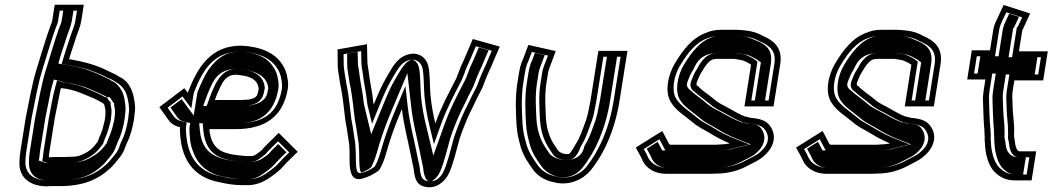

<svg xmlns="http://www.w3.org/2000/svg" viewBox="-20 -743 4451 812"><path d="M426.1 -266C426.4 -263.3 426.3 -260.7 425.9 -258C424.8 -251.3 424 -244 423.4 -236C422.7 -232 421.8 -228 420.5 -224L415 -202C413.4 -196 411.5 -190.7 409.5 -186C409 -183.3 407.8 -180 405.9 -176C401.8 -167.3 397.9 -157.3 394.1 -146C393.2 -144.7 392.8 -143.7 392.6 -143C387.7 -137 382.7 -130.7 377.6 -124C361 -105.7 344.5 -96.1 320.6 -86L306 -82C298.4 -80.7 290.3 -80 281.7 -80C271.6 -79.3 262.5 -79 254.5 -79H222.5C209.2 -79 199.5 -78.7 193.4 -78H190.4C189.7 -78 188.4 -78.3 186.5 -79L187.1 -83C187.1 -87 187.9 -94.3 189.6 -105L211.5 -243C217.7 -272.5 224 -304.1 230.2 -336C232.1 -348 234.6 -359.7 237.8 -371L241.6 -370C296.2 -364.5 337.3 -342.9 378.6 -326C393.4 -319.7 401.4 -314.2 414.6 -307H415.6C417.8 -303.7 420 -300.7 422.2 -298L421.9 -296C423.5 -288.5 427.6 -275.5 426.1 -266ZM272.1 -493C279.8 -520.2 295.4 -563.4 301.7 -585C309.4 -608.7 319.7 -629.7 323.7 -655L334.5 -723H211.5L200.7 -655C199.7 -648.3 196.5 -642 193.4 -634C172.7 -578.5 152.9 -507.5 134 -448C114.9 -385.9 102.6 -312.1 88.8 -245L66.6 -105C63.9 -87.7 62.5 -75 62.6 -67L62.1 -51C62.6 9.5 108.3 45 178.9 45C183.6 44.3 191.7 44 203 44H235C328.6 44 393.1 17.9 445.9 -31C463 -46.7 472.5 -61.5 487.5 -79C497.5 -91.7 505.2 -106.3 510.5 -123C512.9 -129.7 515 -135 517 -139C531.4 -167 541.3 -204 547 -240C547.3 -246 547.9 -252 548.9 -258C550.3 -267.3 551.2 -277 551.5 -287C548.2 -345.9 531.8 -396.2 485.2 -418C479.1 -421.3 473.6 -424.7 468.8 -428C453.5 -435.6 437.9 -441.5 422.3 -450C378.2 -470.7 329.3 -483.2 272.1 -493ZM447.6 -300.8 448.8 -308.4 442.7 -315.7C441.1 -317.6 439.3 -319.9 437.6 -322.6L431.6 -332H424.6C414.3 -337.8 406.1 -343 391.4 -349.3C365.7 -359.8 335.1 -376.8 299.6 -384.3C283.3 -389 268.7 -392.6 249.8 -394.7L221.2 -402.1L213.4 -373.9C201.8 -331.9 195.1 -284.1 186.6 -243.7L164.6 -105C163 -94.9 162.1 -87 161.9 -81.2L158.7 -61L174.8 -55.3C177.6 -54.3 178.9 -53 186.4 -53H190.8C196.3 -53.6 204.5 -54 218.6 -54H250.6C269.3 -54 291 -54.6 307.8 -57.6L325.5 -62.5C351.8 -73.6 374.4 -86.1 395.3 -109C403.1 -117.6 409.4 -126.8 416.5 -135.4L416.9 -138.1C420.5 -149.1 425 -160.9 428.5 -168.4C430.5 -172.4 432.2 -176.9 433.8 -182.3C436.3 -188.7 437.7 -192.9 439.5 -199.5L444.8 -220.9C446.6 -226.6 447.6 -230.8 448.4 -236L448.5 -237C449.1 -244.6 449.9 -252 450.9 -258C453.6 -275.1 449.5 -293.3 447.6 -300.8ZM264.1 -468.3C299.6 -462.2 325.8 -457.5 354.1 -448.3C375.1 -440.4 392.6 -434.6 408.1 -427.3C425.2 -418.1 440.7 -412.2 453.5 -405.9C459.5 -401.9 464.2 -399.1 470.5 -395.6C487 -386.7 500.1 -373.8 509.9 -355.7C518.4 -339.9 524.4 -311.2 526.1 -282.7C525.8 -272.4 525.2 -266.1 523.9 -258C522.9 -251.6 522.2 -244.6 521.8 -238.7C516.1 -203.5 507.1 -171.2 494.7 -147.2C491.5 -140.7 489.6 -136 486.6 -127.4C481.9 -112.8 475.7 -101.6 468.9 -92.8C451.7 -72.7 444.3 -60.9 430.2 -48C383.4 -4.7 327.7 19 239 19H207C196.2 19 187.9 19.3 181.3 20C119.5 19.4 88.1 -9.9 87.4 -54.6L87.9 -70.6C87.9 -77 88.9 -88.1 91.6 -105L113.7 -244.4C127.8 -312.8 139.9 -385 158.1 -444.2C177.1 -504 197.1 -575.2 217 -628.7C219.3 -634.6 223.8 -642.7 225.7 -655L232.6 -698H305.6L298.7 -655C295.5 -634.3 286.4 -615.9 277.5 -588.7C271.4 -567.8 256 -525.1 247.8 -496.1L241 -472.3ZM465.9 -258C464.9 -251.7 464.1 -244.4 463.5 -236.7L463.4 -236C462.6 -231.3 461.6 -227 460 -222L454.7 -200.4C453 -194.1 451.3 -189.2 449 -183.6C448.2 -180.3 446.2 -174.8 444.3 -171.1C440.9 -163.7 437 -154 433.4 -143.3C433 -141.9 432.4 -140.5 432.2 -140.2L431.9 -138C425.5 -130.3 419.4 -122.7 413 -114.3C391.8 -90.9 366.6 -76.6 337.5 -64.3L316.2 -58.5C304.2 -56.4 293.7 -55.2 279.9 -55C271 -54.5 259.5 -54 250.6 -54H218.6C202.5 -54 198.9 -53.7 192.9 -53H186.4C169 -53 167.2 -55.9 164.2 -56.9L144.1 -64L147 -81.8C147.1 -86.8 148 -94.8 149.6 -105L171.6 -243.4C177.9 -273.7 183.9 -303.6 190.3 -336.3C192.2 -348.2 194.9 -361 198.2 -372.8L207.6 -406.9L256.4 -394.2C276.2 -391.9 292.3 -387.8 308 -383.4C348.5 -374.6 378.9 -357.1 403.3 -347.2C416.7 -341.4 423.8 -337.2 433 -332H444.3L453.2 -318.2C456.5 -312.9 459.6 -309.6 463.3 -305.2L462.4 -299C464.5 -290.3 468.5 -274.9 465.9 -258ZM258 -468.8 226.6 -474.2 232.5 -494.9C240.6 -523.3 256 -566.1 262.2 -587.3C270.6 -613.3 280.2 -632.6 283.7 -655L290.6 -698H247.6L240.7 -655C239.1 -644.8 235.1 -637.3 232.5 -630.6C212.3 -576.5 192.4 -505.3 173.4 -445.6C154.9 -385.3 142.7 -312.5 128.7 -244.6L106.6 -105C103.9 -87.9 102.8 -76.3 102.8 -69.3L102.3 -53.3C103 -1.6 137.4 19 179.6 20C187.8 19.3 196.5 19 207 19H239C318.1 19 366.5 -0.3 413.3 -43.5C427.2 -56.3 435.5 -69.2 452.1 -88.6C459.5 -98.1 466.3 -110.4 471.2 -125.8C474 -133.7 476 -138.6 478.8 -144.3C491.8 -169.5 501.2 -203.6 506.9 -239.1C507.2 -245.1 507.9 -251.8 508.9 -258C510.2 -266.6 510.9 -274 511.2 -284.3C509.6 -312.3 504.4 -343.5 494.6 -359.6C484.7 -377.9 471.3 -391.8 459.1 -397.5C452 -400.8 445.9 -404.8 439.8 -408.9C427.3 -414.9 413.7 -420.1 395.2 -430C380.5 -436.7 365.5 -441.6 343.4 -449.9C316.7 -458.6 293.5 -462.8 258 -468.8Z M1033 -322C1023.6 -322 1008.8 -320 998.7 -320H888.7C894.6 -336.4 899.3 -349.2 908.3 -368C922.5 -399.3 938.3 -427 977.6 -427C1028.2 -422.7 1068.2 -412.8 1073.6 -370C1073.4 -368.7 1073.5 -367.3 1074 -366C1072.9 -359.3 1071.7 -354 1070.4 -350C1067.3 -330 1050 -326.1 1033 -322ZM774.9 -353 774.4 -350 759.6 -370 653.9 -290 691.5 -237C703 -220.2 718.8 -210.2 741.5 -205C740.9 -201.7 740.7 -198.3 740.9 -195C743 -75.5 793.4 6.9 909.6 28C939.2 34.6 967.9 40 1003.7 40H1027.7C1062.4 40 1090.5 27.8 1113.9 13C1131.5 1.2 1160.1 -19.1 1173.5 -35C1194 -58.5 1217 -79.2 1239 -101L1158.7 -181L1111.2 -134C1101.9 -124.9 1094 -117.1 1084.8 -106C1079.4 -101.4 1062.5 -89.7 1059.9 -88C1054.7 -84.9 1051 -83 1043.1 -83H1024.1C1019.5 -83 1014.9 -83.3 1010.3 -84C982.9 -86.8 957.6 -88.8 934.4 -97C888.2 -111.5 869.8 -146.7 865.2 -197H979.2C1098.9 -197 1178.4 -248.8 1197.4 -369C1199.3 -385 1198.8 -398.7 1195.9 -410C1193.3 -433.2 1184.8 -455.4 1172.8 -472C1141.2 -520.2 1081.8 -546.1 1000.1 -550C871.5 -550 815.8 -459.1 774.9 -353ZM982.6 -452H981.6C925 -452 899.4 -405.9 885.5 -375.3C876.4 -356.1 870.8 -341.2 864.9 -324.9L854.2 -295H994.7C1007.6 -295 1022.5 -297 1029 -297H1032.1C1044.7 -300 1065 -301.5 1082.4 -321.7C1089.1 -329.4 1093 -338.5 1095.2 -348.2C1096.8 -353.7 1097.9 -359.4 1099 -366L1099.9 -371.9C1094.1 -434.8 1035.1 -448.7 982.6 -452ZM995.6 -525C1073.5 -521.1 1123.9 -497.4 1151.1 -455.8C1161.5 -441.5 1168.5 -423.1 1170.8 -403.4C1171.9 -393.8 1174 -383.3 1172.4 -368.5C1155.3 -263.1 1093.9 -222 983.2 -222H837.1L840 -190.9C845 -135.8 867.8 -91 923.1 -73.2C951 -63.5 977.1 -61.8 1003.3 -59.2C1010.3 -58.2 1014.3 -58 1020.2 -58H1039.2C1051.5 -58 1064.1 -63.3 1070.5 -67.2C1075.6 -70.3 1092.3 -81.9 1101.7 -90.1C1110.4 -100.6 1117.5 -107.7 1127.7 -117.8L1155.8 -145.7L1203.2 -98.4C1185.8 -81.6 1171.5 -67.9 1155.3 -49.4C1146.4 -38.7 1118.5 -18 1102.5 -7.3C1081.5 5.8 1060 15 1031.6 15H1007.6C974.2 15 948.5 10.2 918.2 3.5C810.4 -16.1 768.2 -89.8 766.2 -199.6C766.1 -202 766.2 -203.2 766.5 -205L769.6 -225.1L750.8 -229.4C732.1 -233.7 721.8 -240.5 713.1 -253.2L688.9 -287.4L751.8 -335.1L789.1 -284.9L799.4 -350C836.6 -445.8 882.7 -524.5 995.6 -525ZM1114.6 -369.8 1114 -366C1112.9 -359.5 1111.7 -353.6 1110.3 -348.8C1107.6 -336.1 1100.6 -324.3 1086.8 -315.1C1066.5 -301.5 1051.1 -300.4 1036.7 -297H1029C1027 -297 1011.8 -295 994.7 -295H839.4L849.5 -323.1C855.3 -339.4 860.7 -353.6 869.7 -372.7C881.2 -397.9 902.3 -452 981.6 -452H984.2C1044 -447.5 1109.3 -429.8 1114.6 -369.8ZM1157.4 -368.7C1159 -383.3 1158.3 -395.6 1156 -404.8C1153.5 -426.1 1146.2 -445.6 1135.5 -460.3C1108.4 -501.8 1063 -521.4 994.7 -525C938.6 -524.4 900.8 -501.3 863 -449.8C845.5 -424.4 828.2 -386.2 814.6 -351.2L799.3 -254.6L748 -323.8L700.8 -288.1L728.7 -248.8C737.6 -235.8 745.9 -231.5 758.6 -228.6L784.3 -222.6L781.5 -205C781.1 -202.6 781 -200.7 781.1 -197.9C781.8 -159.4 785 -130.7 796.3 -102.9C816.4 -43.9 863.7 -7.1 924.2 3.9C954 9.3 977.7 15 1007.6 15H1031.6C1049.8 15 1066.3 9.1 1086.3 -3.3C1101.6 -13.7 1129.2 -34.1 1138.5 -45C1156.1 -65.2 1173.6 -81.8 1191.5 -99.1L1156.5 -133.9L1144.6 -122.2C1135.1 -112.9 1128.4 -106.3 1120.2 -96.4C1112.9 -87.5 1092.3 -74.8 1088.1 -72C1080.9 -67.1 1061.5 -58 1039.2 -58H1020.2C1012.9 -58 1006.1 -58.5 998.9 -59.4C973.3 -62 943.8 -64 912.7 -74.7C849 -95.2 829.8 -141.2 825.1 -193.1L822.4 -222H983.2C1034.6 -222 1069.9 -232.2 1098.1 -254.2C1125.9 -275.9 1148.3 -312.1 1157.4 -368.7Z M1407.6 -534 1408.3 -463C1408.7 -453 1409.8 -443 1411.6 -433C1415.2 -412.3 1417.6 -389.2 1423 -366C1430.7 -325.5 1435.2 -275.3 1440.7 -232C1444.8 -211.1 1449.1 -187.5 1451.5 -167C1453.3 -150.2 1456.8 -139.5 1457.5 -123C1462.3 -70.8 1443.2 30.3 1512 12.5C1537.3 6 1566.3 -8.9 1583.8 -24C1603.1 -55.8 1610.5 -85.2 1623.7 -131C1640.8 -186.7 1658.7 -232.2 1679.7 -282C1687.4 -214.6 1704.5 -152.5 1717.1 -89L1722.1 -64C1725 -47.4 1730.5 -30.1 1731.2 -14C1735.3 12.4 1742.7 34.6 1766.1 43.5C1818.1 63.2 1861.6 27.7 1880.1 -13C1897 -50.4 1911.4 -111.3 1923.9 -157C1933.4 -186.3 1954 -237.7 1965.5 -262L1984.7 -301C1995 -324.6 2001.9 -336.4 2012.5 -357C2025.1 -380 2029.8 -400 2040 -423L2046.2 -437C2053.1 -450 2062.7 -473.6 2068.1 -487L2093.5 -546L1979.5 -578L1954 -518C1949 -506.6 1940.7 -486.1 1935.2 -475C1923.6 -453.3 1916.3 -421.3 1903.2 -399C1873.3 -340.6 1845.1 -288.3 1821 -221C1811.7 -259.6 1804.4 -299 1800.3 -343C1797 -384.1 1799.4 -432.7 1790.8 -466C1782.7 -498.2 1749 -528.1 1700.4 -511C1655 -495 1636.6 -453.5 1612.3 -412C1593.1 -379.9 1577.2 -341.5 1560.7 -301C1559.9 -304.3 1559.1 -308 1558.4 -312C1554.1 -358.8 1543.8 -398.2 1539 -442C1536.9 -459.3 1533.8 -468.7 1533.7 -484L1532.1 -556ZM1433.1 -513.8 1507.3 -526.9 1508.4 -479.7C1508.5 -461.2 1512.1 -450.1 1513.8 -435.4C1518.8 -389.7 1529.1 -350.3 1533.2 -305.9C1533.7 -300.9 1534.9 -296.1 1536 -291.7L1553.3 -219.9L1584 -294.9C1600.5 -335.4 1616 -372.6 1633.6 -402.1C1660.4 -447.7 1674.1 -476.6 1705.4 -487.6C1737.3 -498.8 1760.3 -479.8 1766.2 -456.4C1773.4 -428.4 1771.6 -380.6 1775.1 -337.1C1779.3 -291.5 1786.8 -251.1 1796.3 -211.7L1815.2 -133.6L1844.7 -216.1C1867.9 -280.6 1895.8 -332.8 1925.1 -390C1941.6 -418.8 1948.2 -449.3 1957.5 -466.7C1964.4 -480.8 1972 -499.9 1977.1 -511.3L1992.4 -547.4L2060 -528.4L2044.9 -493.3C2039.1 -479 2029.5 -455.6 2023.7 -444.8L2017 -429.9C2005.4 -403.7 2001.3 -385.5 1990.5 -365.7C1980.1 -345.5 1972.4 -332.1 1961.9 -308.3L1942.9 -269.7C1930.2 -242.9 1909.9 -192 1899.7 -160.5C1887 -114.2 1872.2 -53.1 1857.2 -20.1C1842.9 11.6 1814.6 33.7 1778.2 20C1766 15.3 1760.4 4.2 1756.5 -20.3C1755 -42.3 1749.7 -56.9 1747.1 -72.2L1742 -97.4C1729.1 -162 1712.3 -223.4 1704.8 -288.6L1694.5 -378.6L1656.5 -288.4C1635.3 -238.1 1617 -191.8 1599.5 -134.5C1586.6 -89.8 1579.2 -63.1 1565.2 -38.7C1550.3 -27.3 1528.1 -16.5 1509.3 -11.6C1476.8 -3.2 1489.1 -54.9 1482.8 -128.5C1481.7 -149.4 1478.2 -158.9 1476.6 -173.5C1474.2 -195 1469.5 -219.9 1465.8 -239.6C1460.3 -282.9 1456 -331.7 1447.8 -374.7C1442.6 -397.2 1440.4 -418.8 1436.5 -440.9C1435 -449.7 1434 -459.4 1433.6 -467.5ZM1448 -515.8 1448.5 -465.9C1448.9 -457.1 1449.9 -447.3 1451.5 -438.1C1455.3 -416.4 1457.5 -394.3 1462.8 -371.6C1470.9 -329.4 1475.3 -280.2 1480.8 -236.9C1484.6 -216.9 1489.1 -192.2 1491.6 -171.2C1493.2 -155.9 1496.7 -145.7 1497.6 -126.5C1500.9 -89.5 1496.1 -32.3 1506.9 -12.6C1520.4 -17.2 1536.8 -25.5 1548.6 -34.5C1564 -61.2 1571.3 -88.6 1584.2 -133.2C1601.6 -189.9 1619.7 -236 1640.8 -286.1L1702.9 -433.4L1719.8 -286.2C1727.3 -220.3 1744.2 -158.7 1757 -94.4L1762.1 -69.3C1764.8 -53.7 1770.2 -37.9 1771.4 -18C1775.6 8.4 1785.4 20.3 1789.4 21.8C1801 26.2 1804.7 27.1 1820.4 12.4C1828.5 4.9 1836.2 -5.9 1841.4 -17.5C1857.1 -52.2 1871.5 -112.3 1884.4 -159.2C1894.6 -190.7 1914.7 -240.8 1927.1 -267L1946.1 -305.7C1956.5 -329.4 1964 -342.4 1974.5 -362.7C1985.8 -383.4 1990.2 -402.3 2001.3 -427.4L2007.8 -442.1C2013.9 -453.5 2023.6 -477 2029.3 -491L2046.4 -530.8L2005 -542.4L1992.8 -513.8C1987.7 -502.3 1979.9 -482.8 1973.4 -469.6C1963.5 -450.9 1956.6 -419.8 1941.1 -393.1C1911.7 -335.6 1883.7 -283.4 1860.2 -217.9L1812.6 -85.1L1781.2 -214.9C1771.8 -254.1 1764.3 -294.2 1760.2 -339.2C1756.7 -381.8 1758.7 -430.2 1751.1 -459.7C1744.1 -487.5 1722.8 -490.9 1722.3 -490.8C1696.2 -486.6 1676.9 -451.6 1649.8 -405.5C1631.8 -375.2 1616.1 -337.6 1599.6 -297.1L1549.8 -175.3L1520.9 -294.9C1520 -298.8 1519.1 -303.1 1518.3 -307.5C1514.2 -353 1503.8 -392.5 1498.9 -437.8C1497.1 -453.3 1493.6 -463.9 1493.5 -481.3L1492.5 -523.7Z M2214.6 -553 2192.1 -493 2185.9 -479C2181.1 -465.7 2177.4 -450.7 2174.7 -434L2167.9 -391C2158.2 -329.3 2161.5 -263.6 2164.7 -213C2167.3 -174.3 2174.2 -151.1 2182.8 -119C2194.6 -82.5 2209.9 -60.7 2229.2 -33C2248.4 -3.1 2279.8 19.8 2323.6 28C2388.2 44.8 2446.4 14.9 2477.5 -22C2537.5 -96.9 2581.1 -196.3 2600.5 -319L2633.6 -528H2510.6L2477.5 -319C2476.2 -310.3 2474.4 -301.7 2472.4 -293C2469.4 -274.2 2465.1 -256.4 2459.9 -239C2445.6 -200.7 2434.5 -163.2 2413.9 -132C2409.9 -123.9 2391 -92 2386.6 -92C2381.8 -91.3 2378.1 -91 2375.4 -91L2363.7 -93C2351.4 -96.2 2341 -102.3 2336.7 -112L2327 -126C2305.4 -157.9 2292.8 -192.5 2289 -240C2287.2 -284 2282.5 -337.8 2290.9 -391L2297.7 -434C2299 -442 2300.7 -448.3 2302.7 -453C2312 -477.7 2321.2 -502.3 2330.5 -527ZM2272.7 -434 2265.9 -391C2256.8 -333.6 2261.9 -278.8 2263.7 -234.6C2267.9 -182.9 2281.7 -144.9 2305.3 -109.9L2314.2 -97.1C2323.9 -78.8 2339.1 -72.6 2354.8 -68.5L2369.4 -66H2371.5C2376.1 -66 2380.7 -66.5 2386.2 -67.3C2418.7 -67.3 2435.5 -122.3 2435.5 -122.3C2459.2 -159.3 2469.8 -197.1 2483.5 -233.8C2490 -251.3 2494.3 -273.9 2497.3 -292C2499.4 -301.3 2501.1 -310 2502.5 -319L2531.7 -503H2604.7L2575.5 -319C2556.7 -200 2514.4 -105.4 2458.8 -35.8C2433.7 -6.4 2387.2 17.7 2332.7 3.5C2294.2 -3.7 2267.9 -22.6 2251 -48.9C2231.2 -77.3 2217.9 -96.6 2207.3 -129.3C2198.3 -162.3 2192.4 -182.2 2190 -218.4C2186.8 -268.7 2183.7 -332.9 2192.9 -391L2199.7 -434C2202.1 -448.9 2205.5 -462.4 2209.3 -473.1L2215.4 -486.9L2229 -523.3L2297.7 -507.9C2288.4 -483.1 2277 -460.9 2272.7 -434ZM2393.3 -67.8C2386.4 -66.9 2378.6 -66 2371.5 -66H2366.2L2347.3 -69.2C2326.3 -74.7 2307.6 -84.2 2298.7 -101.5L2289.7 -114.3C2266.2 -149.2 2252.8 -186.3 2248.8 -236.6C2247 -280.8 2242.1 -335.1 2250.9 -391L2257.7 -434C2259.1 -442.7 2260.8 -449.7 2263.8 -456.8C2270.1 -473.7 2277 -492 2283.8 -510.1L2242.3 -519.4L2231 -489.1L2224.8 -475.3C2220.7 -463.6 2217.2 -449.6 2214.7 -434L2207.9 -391C2198.5 -331.6 2201.7 -266.8 2204.9 -216.4C2207.4 -179.4 2213.6 -158.4 2222.4 -125.8C2233.4 -92.1 2246.7 -72.9 2266.6 -44.5C2298.7 5.6 2385.7 34.6 2442.1 -31.6C2498.3 -102 2541.5 -198.7 2560.5 -319L2589.7 -503H2546.7L2517.5 -319C2516.1 -310.1 2514.4 -301.4 2512.3 -292.4C2509.3 -273.8 2504.9 -255.1 2499.2 -236.2C2484.9 -197.8 2474.5 -161 2451.6 -125.6C2450.4 -123.3 2448 -78.4 2393.3 -67.8Z M3131.6 -250C3107.8 -258.4 3083.1 -274.1 3063.1 -285C3047.2 -294.5 3026.1 -303.3 3011.7 -314L2999.3 -324C2979.8 -341.3 2948.3 -359.7 2932 -379H2930C2927.3 -380.5 2925.9 -383.4 2925.3 -387L2926.2 -393C2933.9 -411.7 2939.7 -428.6 2950.2 -443C2959.2 -458.4 2980.2 -493 3002.1 -493C3006.2 -493.7 3009.6 -494 3012.2 -494H3085.2C3092.3 -492.8 3103 -491.4 3109.6 -490C3117.1 -490 3128.8 -484.5 3136.2 -481L3150.9 -473L3156.3 -469L3128.4 -293H3251.4L3279.8 -472C3290.8 -541.4 3251.9 -571.9 3204.8 -592C3185.5 -603.2 3160.8 -611.3 3134.2 -614L3114.6 -616C3108 -616.7 3101.4 -617 3094.7 -617H3031.7C3007.8 -617 2987.3 -613.5 2967.8 -605C2907.2 -583.6 2868.3 -531.3 2835.5 -477C2803.1 -424.6 2791 -352 2817.3 -311C2839.1 -274.1 2877.6 -252.8 2911.5 -224C2932.9 -205 2961.6 -193 2987 -177C3009.6 -163.3 3037.2 -148.3 3065.7 -137C3062.9 -136.3 3060.5 -135.7 3058.4 -135L3042.1 -133C3036.6 -132.3 3031.6 -132 3026.9 -132C3020.8 -131.3 3014.7 -131 3008.7 -131H2815.7C2814.4 -131 2813.1 -131.3 2811.9 -132H2810.9L2780.9 -189L2668.8 -119C2678.9 -99.2 2690.9 -81 2699.5 -60C2714.5 -31.5 2749.2 -8 2796.3 -8H2989.3C2996.6 -8 3004.3 -8.3 3012.4 -9C3061.5 -9 3106.5 -22.7 3141.7 -42L3161.2 -52C3182 -62.6 3198.1 -70.9 3215.9 -88C3250.7 -120.2 3263.8 -162.5 3242.8 -201C3226.7 -229.8 3202.5 -239.8 3161.6 -244C3151.8 -244 3138.5 -250 3131.6 -250ZM2993.2 -33H2800.2C2761.7 -33 2734.2 -52.7 2722.8 -73.3C2716.8 -87.9 2709.1 -101.4 2702.7 -112.8L2769 -154.1L2793.8 -107H2803.9C2806.4 -106.3 2809 -106 2811.8 -106H3004.8C3011.2 -106 3018.2 -106.4 3024.3 -107C3031.7 -107.1 3035.1 -107.4 3041.2 -108.2L3060.1 -110.5C3062.8 -111.4 3064.4 -111.9 3067.9 -112.7L3148.9 -132.2L3078.2 -160.4C3051.4 -171.1 3024.3 -185.6 3002.8 -198.8C2975.5 -215.9 2948 -227.7 2929.8 -243.9C2893.2 -275 2858.2 -294.7 2839.4 -326.3C2819.6 -357.2 2827.8 -420.1 2856.7 -466.7C2889 -520.3 2923.4 -564.1 2972.9 -581.6C2989.3 -587.4 3004.5 -592 3027.8 -592H3090.8C3096.6 -592 3102.4 -591.7 3108.1 -591.1L3127.8 -589.1C3151.7 -586.7 3173.9 -579 3190.6 -569.3C3235.4 -550.2 3263.7 -528.2 3254.8 -472L3230.4 -318H3157.4L3183.4 -482.4L3166.9 -494.7L3150.4 -503.6C3142.8 -507.2 3130.8 -513.6 3116.4 -514.9C3107.8 -516.6 3098.1 -517.8 3091.3 -519H3016.2C3012.3 -519 3007 -518.4 3004 -518C2957.5 -514.1 2935.7 -464.7 2929.5 -454.1C2914.1 -432.1 2909.6 -415.3 2901.7 -396.1L2899.7 -382.9C2901.4 -373.2 2903.7 -363 2916.5 -356C2934 -338.7 2963.8 -319.3 2981.2 -304L2994.3 -293.4C3012.6 -279.8 3033 -271.8 3048.1 -262.8C3068.9 -251.5 3095 -235.1 3123.6 -225H3126.9C3130.1 -224.4 3144 -219.5 3156.2 -219C3193.6 -215.1 3208.2 -207.8 3220.2 -186.5C3235.6 -158.3 3227.4 -130.1 3200 -104.8C3185.1 -90.4 3173.7 -84.7 3152.6 -73.9L3132.6 -63.7C3100.8 -46.2 3060.9 -34 3016.4 -34H3015.3C3007.7 -33.4 3000.1 -33 2993.2 -33ZM3013.7 -34H3016.4C3053.3 -34 3087.4 -43.9 3117.4 -60.4L3137.6 -70.7C3158.9 -81.5 3168.1 -85.9 3183 -100.3C3210.9 -126.1 3221.4 -160.1 3204.7 -190.8C3192.5 -212.6 3182.9 -215.8 3153.9 -219C3137.1 -220.2 3129.3 -223.1 3122.6 -225H3117.6C3084.7 -236.6 3056 -254.1 3034.4 -265.8C3020.2 -274.3 2999.5 -282.2 2979.4 -297.2L2966.1 -307.9C2949.6 -322.6 2920 -342.2 2902.4 -359C2887.4 -368.9 2886.2 -376.9 2884.9 -384.4L2886.6 -394.9C2894.2 -413.8 2899.4 -431 2913.1 -450.4C2917.4 -457.7 2932.1 -511.6 2999.6 -517.8C3004.3 -518.4 3009.9 -519 3016.2 -519H3094.4C3102.9 -517.5 3108.8 -516.9 3121.2 -514.7C3145 -511.9 3155.4 -504.8 3163.4 -501L3181.1 -491.4L3197.8 -478.9L3172.4 -318H3215.4L3239.8 -472C3249.5 -533.6 3219 -554.2 3179.9 -570.9C3162.6 -578.3 3145.1 -587.2 3124 -589.3L3104.3 -591.3C3099.8 -591.8 3095.3 -592 3090.8 -592H3027.8C3009.1 -592 2999 -589.5 2986.9 -584.2C2944.1 -569.1 2906.7 -526.1 2873 -470.2C2843.2 -422.2 2834.2 -354.3 2855 -321.9C2873.9 -289.9 2907.4 -271.8 2944.9 -239.8C2962.1 -224.6 2988.4 -213.4 3016.8 -195.6C3037.7 -182.8 3064.4 -168.5 3089.7 -158.4L3154.7 -132.5L3076.9 -113.8C3073.1 -112.9 3071.5 -112.3 3068.2 -111.2L3046 -108.5C3039.3 -107.7 3034.9 -107.3 3026.6 -107C3020.5 -106.5 3011.9 -106 3004.8 -106H2811.8C2810.8 -106 2800.8 -106.8 2799.5 -107H2780.5L2761.5 -143.2L2715 -114.2C2722.8 -100.2 2730.7 -87 2738.2 -69.2C2750.6 -46.4 2776.1 -33 2800.2 -33H2993.2C2999.3 -33 3006.9 -33.4 3013.7 -34Z M3809.6 -250C3785.8 -258.4 3761.1 -274.1 3741.1 -285C3725.2 -294.5 3704.1 -303.3 3689.7 -314L3677.3 -324C3657.8 -341.3 3626.3 -359.7 3610 -379H3608C3605.3 -380.5 3603.9 -383.4 3603.3 -387L3604.2 -393C3611.9 -411.7 3617.7 -428.6 3628.2 -443C3637.2 -458.4 3658.2 -493 3680.1 -493C3684.2 -493.7 3687.6 -494 3690.2 -494H3763.2C3770.3 -492.8 3781 -491.4 3787.6 -490C3795.1 -490 3806.8 -484.5 3814.2 -481L3828.9 -473L3834.3 -469L3806.4 -293H3929.4L3957.8 -472C3968.8 -541.4 3929.9 -571.9 3882.8 -592C3863.5 -603.2 3838.8 -611.3 3812.2 -614L3792.6 -616C3786 -616.7 3779.4 -617 3772.7 -617H3709.7C3685.8 -617 3665.3 -613.5 3645.8 -605C3585.2 -583.6 3546.3 -531.3 3513.5 -477C3481.1 -424.6 3469 -352 3495.3 -311C3517.1 -274.1 3555.6 -252.8 3589.5 -224C3610.9 -205 3639.6 -193 3665 -177C3687.6 -163.3 3715.2 -148.3 3743.7 -137C3740.9 -136.3 3738.5 -135.7 3736.4 -135L3720.1 -133C3714.6 -132.3 3709.6 -132 3704.9 -132C3698.8 -131.3 3692.7 -131 3686.7 -131H3493.7C3492.4 -131 3491.1 -131.3 3489.9 -132H3488.9L3458.9 -189L3346.8 -119C3356.9 -99.2 3368.9 -81 3377.5 -60C3392.5 -31.5 3427.2 -8 3474.3 -8H3667.3C3674.6 -8 3682.3 -8.3 3690.4 -9C3739.5 -9 3784.5 -22.7 3819.7 -42L3839.2 -52C3860 -62.6 3876.1 -70.9 3893.9 -88C3928.7 -120.2 3941.8 -162.5 3920.8 -201C3904.7 -229.8 3880.5 -239.8 3839.6 -244C3829.8 -244 3816.5 -250 3809.6 -250ZM3671.2 -33H3478.2C3439.7 -33 3412.2 -52.7 3400.8 -73.3C3394.8 -87.9 3387.1 -101.4 3380.7 -112.8L3447 -154.1L3471.8 -107H3481.9C3484.4 -106.3 3487 -106 3489.8 -106H3682.8C3689.2 -106 3696.2 -106.4 3702.3 -107C3709.7 -107.1 3713.1 -107.4 3719.2 -108.2L3738.1 -110.5C3740.8 -111.4 3742.4 -111.9 3745.9 -112.7L3826.9 -132.2L3756.2 -160.4C3729.4 -171.1 3702.3 -185.6 3680.8 -198.8C3653.5 -215.9 3626 -227.7 3607.8 -243.9C3571.2 -275 3536.2 -294.7 3517.4 -326.3C3497.6 -357.2 3505.8 -420.1 3534.7 -466.7C3567 -520.3 3601.4 -564.1 3650.9 -581.6C3667.3 -587.4 3682.5 -592 3705.8 -592H3768.8C3774.6 -592 3780.4 -591.7 3786.1 -591.1L3805.8 -589.1C3829.7 -586.7 3851.9 -579 3868.6 -569.3C3913.4 -550.2 3941.7 -528.2 3932.8 -472L3908.4 -318H3835.4L3861.4 -482.4L3844.9 -494.7L3828.4 -503.6C3820.8 -507.2 3808.8 -513.6 3794.4 -514.9C3785.8 -516.6 3776.1 -517.8 3769.3 -519H3694.2C3690.3 -519 3685 -518.4 3682 -518C3635.5 -514.1 3613.7 -464.7 3607.5 -454.1C3592.1 -432.1 3587.6 -415.3 3579.7 -396.1L3577.7 -382.9C3579.4 -373.2 3581.7 -363 3594.5 -356C3612 -338.7 3641.8 -319.3 3659.2 -304L3672.3 -293.4C3690.6 -279.8 3711 -271.8 3726.1 -262.8C3746.9 -251.5 3773 -235.1 3801.6 -225H3804.9C3808.1 -224.4 3822 -219.5 3834.2 -219C3871.6 -215.1 3886.2 -207.8 3898.2 -186.5C3913.6 -158.3 3905.4 -130.1 3878 -104.8C3863.1 -90.4 3851.7 -84.7 3830.6 -73.9L3810.6 -63.7C3778.8 -46.2 3738.9 -34 3694.4 -34H3693.3C3685.7 -33.4 3678.1 -33 3671.2 -33ZM3691.7 -34H3694.4C3731.3 -34 3765.4 -43.9 3795.4 -60.4L3815.6 -70.7C3836.9 -81.5 3846.1 -85.9 3861 -100.3C3888.9 -126.1 3899.4 -160.1 3882.7 -190.8C3870.5 -212.6 3860.9 -215.8 3831.9 -219C3815.1 -220.2 3807.3 -223.1 3800.6 -225H3795.6C3762.7 -236.6 3734 -254.1 3712.4 -265.8C3698.2 -274.3 3677.5 -282.2 3657.4 -297.2L3644.1 -307.9C3627.6 -322.6 3598 -342.2 3580.4 -359C3565.4 -368.9 3564.2 -376.9 3562.9 -384.4L3564.6 -394.9C3572.2 -413.8 3577.4 -431 3591.1 -450.4C3595.4 -457.7 3610.1 -511.6 3677.6 -517.8C3682.3 -518.4 3687.9 -519 3694.2 -519H3772.4C3780.9 -517.5 3786.8 -516.9 3799.2 -514.7C3823 -511.9 3833.4 -504.8 3841.4 -501L3859.1 -491.4L3875.8 -478.9L3850.4 -318H3893.4L3917.8 -472C3927.5 -533.6 3897 -554.2 3857.9 -570.9C3840.6 -578.3 3823.1 -587.2 3802 -589.3L3782.3 -591.3C3777.8 -591.8 3773.3 -592 3768.8 -592H3705.8C3687.1 -592 3677 -589.5 3664.9 -584.2C3622.1 -569.1 3584.7 -526.1 3551 -470.2C3521.2 -422.2 3512.2 -354.3 3533 -321.9C3551.9 -289.9 3585.4 -271.8 3622.9 -239.8C3640.1 -224.6 3666.4 -213.4 3694.8 -195.6C3715.7 -182.8 3742.4 -168.5 3767.7 -158.4L3832.7 -132.5L3754.9 -113.8C3751.1 -112.9 3749.5 -112.3 3746.2 -111.2L3724 -108.5C3717.3 -107.7 3712.9 -107.3 3704.6 -107C3698.5 -106.5 3689.9 -106 3682.8 -106H3489.8C3488.8 -106 3478.8 -106.8 3477.5 -107H3458.5L3439.5 -143.2L3393 -114.2C3400.8 -100.2 3408.7 -87 3416.2 -69.2C3428.6 -46.4 3454.1 -33 3478.2 -33H3671.2C3677.3 -33 3684.9 -33.4 3691.7 -34Z M4281.4 -110C4280.8 -110 4280.5 -110.3 4280.6 -111C4277.7 -116.7 4274 -127.9 4273.4 -135L4271.1 -152C4270.4 -159.2 4267.3 -165.9 4268.6 -174C4271.4 -216.6 4262.7 -256.8 4262.4 -299C4262 -316.3 4259.7 -339 4262.7 -358L4269.8 -403H4391.8L4411.3 -526H4289.3L4303.6 -616L4304.7 -617L4336.6 -686L4224.4 -722C4213.7 -699 4203 -676.1 4192.4 -653C4186.5 -641 4182.6 -629 4180.7 -617L4166.9 -530H4089.9L4070.5 -407H4147.5L4139.7 -358C4137.3 -342.7 4136.5 -327.3 4137.4 -312C4138 -277.6 4139.9 -247.6 4141.2 -216L4143 -196C4143.4 -185.3 4143.6 -176.7 4143.9 -170C4144.6 -166 4144.8 -163 4144.5 -161C4143.9 -153 4144.2 -144.7 4145.5 -136L4146.7 -118L4149 -101C4154.8 -67.8 4166.5 -34.5 4188.2 -14C4208.2 4.8 4232.6 20 4272.8 20H4342.8L4362.3 -103H4292.3C4287.2 -103 4284.1 -106.8 4281.4 -110ZM4236 -690.8 4302.8 -669.4 4284.7 -630.3 4280.2 -626.4 4260.3 -501H4382.3L4370.8 -428H4248.8L4237.7 -358C4233.9 -334.3 4236.8 -310.3 4237 -294.8C4237.3 -267.4 4240.2 -237.5 4242.4 -214C4242.4 -196.1 4243.9 -182.4 4243.4 -172.7C4241.3 -155 4245.6 -148.5 4245.9 -145.4L4248.2 -128.8C4249.7 -115.9 4252.3 -108.8 4256.1 -100.3L4263.2 -89.7C4266.4 -86.2 4274 -78 4288.4 -78H4333.4L4321.8 -5H4276.8C4243.5 -5 4225 -16.6 4207.2 -33.3C4190.6 -49 4179.4 -78.4 4174 -108.5L4171.9 -124.2L4170.7 -142.4C4169.8 -148.8 4169.4 -158.3 4169.7 -162C4171.3 -179.6 4168.8 -183.4 4168.3 -201.3L4166.5 -221.5C4165.1 -254.3 4163.3 -282 4162.7 -316.8C4161.8 -331.6 4162.5 -344.2 4164.7 -358L4176.4 -432H4099.4L4111 -505H4188L4205.7 -617C4209.7 -642.1 4226.7 -670.7 4236 -690.8ZM4248.7 -93 4240.9 -104C4237.3 -111.9 4234.4 -120.6 4233.3 -130.9L4231 -147.8C4230.6 -152.1 4226.6 -159.2 4228.4 -173.2C4229.2 -186 4227.5 -198.2 4227.5 -215.9C4225.3 -239.6 4222.4 -269.3 4222.2 -296.3C4221.9 -312.5 4219.2 -336 4222.7 -358L4233.8 -428H4355.8L4367.3 -501H4245.3L4264.7 -623.2L4268.3 -626.3L4289.4 -671.9L4248 -685.2C4242.3 -672.9 4236.8 -661 4230.9 -648.1C4225.5 -637.2 4222.4 -627.4 4220.7 -617L4203 -505H4126L4114.4 -432H4191.4L4179.7 -358C4177.4 -343.6 4176.7 -330 4177.6 -315.1C4178.2 -280.4 4180 -251.8 4181.4 -219.5L4183.2 -199.4C4183.5 -188.2 4183.8 -180.8 4184.1 -174.1C4185.7 -163 4183.8 -152.6 4185.7 -140.1L4186.8 -122L4189 -105.8C4194.5 -74.8 4206.8 -44 4222.4 -29.1C4240.6 -12.1 4255.2 -5 4276.8 -5H4306.8L4318.4 -78H4288.4C4260.4 -78 4251.1 -90.5 4248.7 -93Z"/></svg>

Font: Tape
Style: Regular
Weight: 500
Foundry: Cannot Into Space Fonts
Version: Version 0.97